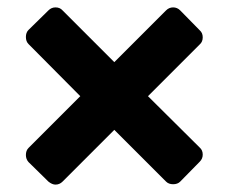

<svg xmlns="http://www.w3.org/2000/svg" viewBox="-20 -592 619 519"><path d="M57 -473Q50 -480 50 -492Q50 -504 57 -511L111 -564Q119 -572 130 -572Q142 -572 149 -564L289 -424L429 -564Q437 -572 448 -572Q459 -572 467 -564L520 -510Q528 -503 528 -491Q528 -479 520 -472L380 -332L520 -193Q528 -186 528 -174Q528 -163 520 -155L467 -101Q460 -94 448 -94Q436 -94 429 -101L289 -241L149 -101Q141 -93 130 -93Q121 -93 111 -101L57 -154Q50 -162 50 -173Q50 -185 57 -192L197 -332Z"/></svg>

Font: Hezaedrus Medium
Style: Regular
Weight: 500
Designer: Hubert & Fischer
Foundry: Hubert & Fischer
Version: Version 1.10;September 3, 2019;FontCreator 11.5.0.2425 64-bi